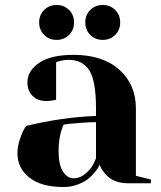

<svg xmlns="http://www.w3.org/2000/svg" viewBox="-20 -735 645 770"><path d="M235 -235Q215 -190 215 -130Q215 -74 232.5 -47Q250 -20 275 -20Q302 -20 324.5 -40Q347 -60 356 -80L365 -100V-245Q338 -245 305.5 -242.5Q273 -240 254 -238ZM275 -515Q392 -515 458.5 -455.5Q525 -396 525 -300V-30L585 -15V0H495Q468 0 446.5 -7.5Q425 -15 413 -26.5Q401 -38 393 -49Q385 -60 382 -68L380 -75Q378 -71 375 -65Q372 -59 359.5 -43.5Q347 -28 331.5 -16Q316 -4 290 5.5Q264 15 235 15Q145 15 97.5 -23Q50 -61 50 -120Q50 -147 59 -174.5Q68 -202 76 -216L85 -230Q230 -265 365 -270V-300Q365 -411 338 -453Q311 -495 255 -495Q242 -495 229.5 -492.5Q217 -490 211 -488L205 -485V-335Q185 -330 165 -330Q131 -330 110.5 -350.5Q90 -371 90 -405Q90 -451 137 -483Q184 -515 275 -515ZM157 -595Q137 -615 137 -645Q137 -675 157 -695Q177 -715 207 -715Q237 -715 257 -695Q277 -675 277 -645Q277 -615 257 -595Q237 -575 207 -575Q177 -575 157 -595ZM342 -595Q322 -615 322 -645Q322 -675 342 -695Q362 -715 392 -715Q422 -715 442 -695Q462 -675 462 -645Q462 -615 442 -595Q422 -575 392 -575Q362 -575 342 -595Z"/></svg>

Font: Yeseva One
Style: Regular
Weight: 400
Designer: Jovanny Lemonad
Foundry: Jovanny Lemonad
Version: Version 2.000